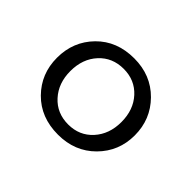

<svg xmlns="http://www.w3.org/2000/svg" viewBox="-71 -764 422 422"><g transform="rotate(45 140.0 -552.5)"><path d="M140.6 -670.9Q192.9 -670.9 227.1 -636.2Q261.2 -601.6 261.2 -551.8Q261.2 -502.4 227.1 -468Q192.9 -433.6 140.6 -433.6Q86.9 -433.6 53.2 -467.8Q19.5 -502 19.5 -551.8Q19.5 -602.1 53.2 -636.5Q86.9 -670.9 140.6 -670.9ZM219.7 -551.8Q219.7 -589.8 197.5 -614Q175.3 -638.2 140.6 -638.2Q105.5 -638.2 83.3 -614Q61 -589.8 61 -551.8Q61 -514.2 83.3 -489.7Q105.5 -465.3 140.6 -465.3Q175.3 -465.3 197.5 -489.7Q219.7 -514.2 219.7 -551.8Z"/></g></svg>

Font: Happy Times at the IKOB Italic
Style: Regular
Weight: 400
Designer: Lucas Le Bihan
Foundry: Lucas Le Bihan
Version: Version 1.000;PS 1.0;hotconv 1.0.88;makeotf.lib2.5.647800